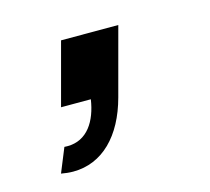

<svg xmlns="http://www.w3.org/2000/svg" viewBox="-51 -178 392 358"><g transform="rotate(-15 145.0 1.0)"><path d="M28.1 119.5C36.1 121 43.9 121.8 51.4 121.8C108 121.8 149.4 79.3 168 10L203 -120.5H92.5L60.2 0H117.7C111.6 40.5 91.7 73.2 53 73.2C51.1 73.2 49.1 73.2 47.1 73Z"/></g></svg>

Font: Manrope
Style: SemiBoldItalic
Weight: 600
Italic angle: -15°
Designer: Mikhail Sharanda
Foundry: Mikhail Sharanda
Version: Version 4.502;hotconv 1.0.109;makeotfexe 2.5.65596